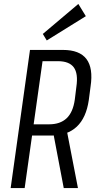

<svg xmlns="http://www.w3.org/2000/svg" viewBox="-20 -953 490 973"><path d="M132 -700H299Q383 -700 418 -654Q453 -608 439 -515L430 -446Q417 -356 369 -311Q321 -266 239 -266H139L147 -323H229Q285 -323 317.5 -353.5Q350 -384 359 -448L367 -513Q377 -580 354 -611.5Q331 -643 273 -643H180L199 -667L105 0H34ZM249 -284H320L375 0H303ZM415 -871 217 -748 197 -781 377 -933Z"/></svg>

Font: Pathway Extreme Condensed Light
Style: Italic
Weight: 300
Width: 3
Italic angle: -8°
Version: Version 1.001;gftools[0.9.26]